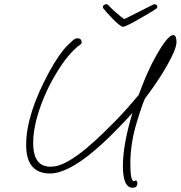

<svg xmlns="http://www.w3.org/2000/svg" viewBox="-20 -784 850 903"><path d="M707 -764Q712 -764 716 -760.5Q720 -757 720 -752Q720 -747 716 -744Q714 -742 699.5 -733Q685 -724 663.5 -711.5Q642 -699 620 -686.5Q598 -674 581 -666Q564 -658 558 -658Q552 -658 538.5 -669Q525 -680 510 -695.5Q495 -711 482.5 -725Q470 -739 465 -746Q464 -748 464 -752Q464 -757 469 -760.5Q474 -764 479 -764Q487 -764 491 -758Q508 -740 528.5 -722.5Q549 -705 564 -694Q579 -701 600.5 -712Q622 -723 644 -734Q666 -745 682.5 -753.5Q699 -762 702 -763Q704 -764 707 -764ZM604 99Q558 99 558 -3Q558 -105 603 -253Q470 -106 375 -37Q280 32 215 32Q103 32 103 -103Q103 -247 212 -447Q258 -531 299 -572Q310 -583 322 -593.5Q334 -604 343 -604Q364 -604 364 -585Q364 -578 356 -573Q330 -555 300 -519Q270 -483 238 -428Q211 -383 187.5 -327.5Q164 -272 150 -216Q136 -160 136 -112Q136 0 217 0Q255 0 297.5 -24Q340 -48 382.5 -83.5Q425 -119 460 -153Q496 -188 522.5 -215Q549 -242 574.5 -270.5Q600 -299 632 -337L650 -384Q663 -417 674 -441.5Q685 -466 693 -482Q764 -619 795 -619Q803 -619 806.5 -609.5Q810 -600 810 -587Q810 -568 797.5 -539Q785 -510 766.5 -477.5Q748 -445 729.5 -416.5Q711 -388 698 -370L662 -321Q658 -313 648 -285.5Q638 -258 624 -211Q593 -111 593 -14Q593 68 610 68Q613 68 614 66.5Q615 65 618 65Q626 65 626 78Q626 99 604 99Z"/></svg>

Font: Oooh Baby
Style: Regular
Weight: 400
Designer: Robert E. Leuschke
Foundry: Robert E. Leuschke
Version: Version 1.011; ttfautohint (v1.8.3)